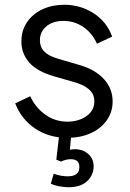

<svg xmlns="http://www.w3.org/2000/svg" viewBox="-20 -568 549 808"><path d="M263 12Q319 12 362 -7.5Q405 -27 429.5 -62Q454 -97 454 -141Q454 -195 417.5 -235Q381 -275 316 -294L227 -320Q213 -324 194.5 -332Q176 -340 162 -356Q148 -372 148 -399Q148 -434 175 -457Q202 -480 247 -480Q293 -480 330.5 -454.5Q368 -429 388 -384L452 -414Q429 -477 373.5 -512.5Q318 -548 250 -548Q200 -548 159 -529Q118 -510 94 -475Q70 -440 70 -393Q70 -343 103 -305Q136 -267 210 -246L287 -224Q303 -220 324 -211Q345 -202 361 -185.5Q377 -169 377 -141Q377 -103 344 -79.5Q311 -56 263 -56Q213 -56 171.5 -85Q130 -114 107 -163L44 -133Q70 -66 128 -27Q186 12 263 12ZM269 220Q319 220 346.5 194.5Q374 169 374 132Q374 100 351.5 80Q329 60 295 60Q284 60 274 62L280 0H229L217 104L237 112Q257 102 278 102Q314 102 314 135Q314 174 265 174Q253 174 237 171.5Q221 169 206 163L194 205Q208 212 229 216Q250 220 269 220Z"/></svg>

Font: Plus Jakarta Sans
Style: Regular
Weight: 400
Designer: Gumpita Rahayu
Foundry: Tokotype
Version: Version 2.004; ttfautohint (v1.8.3)